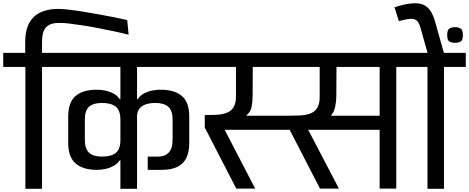

<svg xmlns="http://www.w3.org/2000/svg" viewBox="-56 -1168 2902 1188"><path d="M731 -1044 740 -953Q703 -963 655.5 -973Q608 -983 557 -993Q506 -1003 458 -1010.5Q410 -1018 371 -1022.5Q332 -1027 309 -1026Q272 -1026 250.5 -1015Q229 -1004 219 -985.5Q209 -967 206.5 -945Q204 -923 204 -901V-809H100V-909Q100 -1008 149.5 -1059.5Q199 -1111 302 -1113Q328 -1113 368 -1108.5Q408 -1104 456.5 -1096Q505 -1088 555.5 -1079Q606 -1070 651.5 -1061Q697 -1052 731 -1044ZM-36 -754V-841H341V-754H204V0H101V-754Z M858 -199Q872 -199 887 -199Q902 -199 917 -199Q953 -199 972.5 -211.5Q992 -224 1000.5 -242Q1009 -260 1010.5 -279Q1012 -298 1012 -311Q1012 -341 1012 -371Q1012 -401 1012 -430Q1012 -483 985.5 -507Q959 -531 905 -531Q875 -531 849.5 -523.5Q824 -516 808.5 -498Q793 -480 792 -450V0H689V-176Q688 -176 687.5 -176Q687 -176 685 -176Q670 -154 646 -141Q622 -128 595.5 -122.5Q569 -117 544 -117Q457 -117 411.5 -157Q366 -197 366 -284Q366 -325 366 -365.5Q366 -406 366 -446Q366 -535 411.5 -574Q457 -613 544 -613Q569 -613 595.5 -607.5Q622 -602 646 -589.5Q670 -577 685 -554H689V-754H269V-841H1214V-754H792V-554H796Q811 -577 834.5 -589.5Q858 -602 884.5 -607.5Q911 -613 936 -613Q1024 -613 1069.5 -574Q1115 -535 1115 -446V-283Q1115 -232 1099 -195Q1083 -158 1045.5 -137.5Q1008 -117 943 -117H858ZM469 -301Q469 -248 495 -223.5Q521 -199 575 -199Q632 -199 660.5 -222Q689 -245 689 -301V-427Q689 -485 660.5 -508Q632 -531 575 -531Q521 -531 495 -507.5Q469 -484 469 -430Z M1758 -754H1508L1507 -574Q1507 -540 1501 -507.5Q1495 -475 1470 -456V-452H1778V-365H1334L1523 -1H1406L1211 -379V-456Q1246 -456 1280.5 -457.5Q1315 -459 1343 -468.5Q1371 -478 1387.5 -502Q1404 -526 1404 -571V-754H1142V-841H1758ZM1653 -754V-841H2526V-754H2396V-1H2293V-365H1851L2041 -1H1924L1729 -379V-452Q1764 -452 1798.5 -453.5Q1833 -455 1861 -464.5Q1889 -474 1905.5 -498Q1922 -522 1922 -567V-754ZM1994 -452H2293V-754H2026L2025 -574Q2025 -541 2018 -508Q2011 -475 1994 -456Z M2589 0V-754H2455V-841H2826V-754H2691V0ZM2589 -839V-843L2546 -995Q2538 -1025 2525 -1038.5Q2512 -1052 2486 -1051.5Q2460 -1051 2412 -1037L2385 -1123Q2459 -1147 2508.5 -1148Q2558 -1149 2588 -1123Q2618 -1097 2635 -1038L2691 -839H2589ZM2760 -903Q2739 -903 2725 -911Q2711 -919 2711 -951Q2711 -983 2725 -991.5Q2739 -1000 2760 -1000Q2780 -1000 2794 -991.5Q2808 -983 2808 -951Q2808 -919 2794 -911Q2780 -903 2760 -903Z"/></svg>

Font: Matangi SemiBold
Style: Regular
Weight: 600
Designer: Prashant Pant
Foundry: The Graphic Ant
Version: Version 3.002